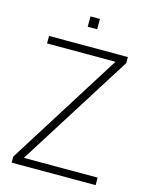

<svg xmlns="http://www.w3.org/2000/svg" viewBox="-128 -956 814 1038"><g transform="rotate(15 279.0 -437.0)"><path d="M247 -816H300V-874H247ZM40 0H510V-42H97L499 -680V-714H58V-672H441L40 -34Z"/></g></svg>

Font: Kathrein 35 Thin
Style: Regular
Weight: 250
Designer: Lazydogs Typefoundry, based on Open Sans by Ascender Corporation
Foundry: Lazydogs Typefoundry
Version: Version 1.003;PS 001.003;hotconv 1.0.88;makeotf.lib2.5.64775